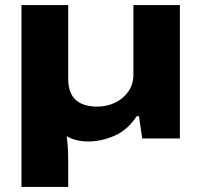

<svg xmlns="http://www.w3.org/2000/svg" viewBox="-20 -548 798 760"><path d="M65 192V-528H250V-235Q250 -180 279.5 -153Q309 -126 364 -126Q404 -126 436.5 -142Q469 -158 488.5 -186.5Q508 -215 508 -252V-528H692V0H543L530 -88H521Q485 -33 433 -10.5Q381 12 329 12Q306 12 284 7Q262 2 244 -9Q246 4 248 30Q250 56 250 86V192Z"/></svg>

Font: Archivo Expanded ExtraBold
Style: Regular
Weight: 800
Width: 7
Designer: Hector Gatti
Foundry: Omnibus-Type
Version: Version 2.001; ttfautohint (v1.8.3)